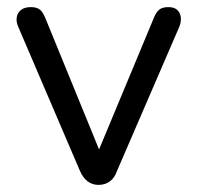

<svg xmlns="http://www.w3.org/2000/svg" viewBox="-20 -513 555 540"><path d="M257 7Q240 7 227 -2.5Q214 -12 205 -32L32 -436Q25 -451 27 -464Q29 -477 39 -485Q49 -493 67 -493Q83 -493 92 -486Q101 -479 108 -461L272 -60H245L412 -461Q419 -479 428 -486Q437 -493 454 -493Q470 -493 478.5 -485Q487 -477 488.5 -464.5Q490 -452 484 -437L309 -32Q302 -12 288.5 -2.5Q275 7 257 7Z"/></svg>

Font: Nunito ExtraLight
Style: Regular
Weight: 400
Version: Version 3.602